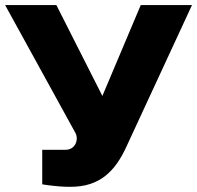

<svg xmlns="http://www.w3.org/2000/svg" viewBox="-40 -720 770 750"><path d="M-20 -700.2H180.2L359.9 -345.2L509.8 -700.2H710L455.1 -149.9Q438 -111.8 417.5 -82.5Q397 -53.2 371.1 -32.7Q345.2 -12.2 311.5 -1.2Q277.8 9.8 234.9 9.8Q213.9 9.8 194.3 8.3Q174.8 6.8 159.2 4.9Q141.1 2.9 125 0V-134.8H214.8Q230 -134.8 240 -141.4Q250 -147.9 254.9 -158Q259.8 -168 259.8 -179.4Q259.8 -190.9 254.9 -200.2Z"/></svg>

Font: Russo One
Style: Regular
Weight: 400
Designer: Jovanny lemonad
Foundry: Jovanny Lemonad
Version: Version 1.000